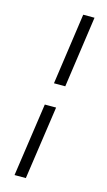

<svg xmlns="http://www.w3.org/2000/svg" viewBox="-114 -628 449 804"><g transform="rotate(15 110.0 -225.5)"><path d="M98 -278 142 -587H191L147 -278ZM38 136 84 -182H133L87 136Z"/></g></svg>

Font: Kings
Style: Regular
Weight: 400
Designer: Robert E. Leuschke
Foundry: Robert E. Leuschke
Version: Version 1.010; ttfautohint (v1.8.3)